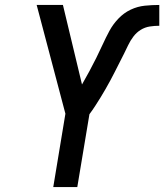

<svg xmlns="http://www.w3.org/2000/svg" viewBox="-20 -755 663 775"><path d="M195 0 244 -296 128 -735H234L311 -414Q326 -440 340.5 -467Q355 -494 368.5 -521Q382 -548 394.5 -575.5Q407 -603 421.5 -630Q436 -657 458 -680Q480 -703 507.5 -716Q535 -729 564.5 -732Q594 -735 623 -735V-651Q604 -651 584.5 -648Q565 -645 548 -634.5Q531 -624 518.5 -607.5Q506 -591 497.5 -573Q489 -555 480 -537Q471 -519 462 -501.5Q453 -484 444 -466Q435 -448 425.5 -430.5Q416 -413 406 -395.5Q396 -378 385.5 -361Q375 -344 364 -327Q353 -310 341 -294L292 0Z"/></svg>

Font: Iosevka SS04 Md Ex Obl
Style: Regular
Weight: 500
Width: 7
Italic angle: -9°
Monospace: yes
Designer: Belleve Invis
Foundry: Belleve Invis
Version: Version 19.0.0; ttfautohint (v1.8.4)